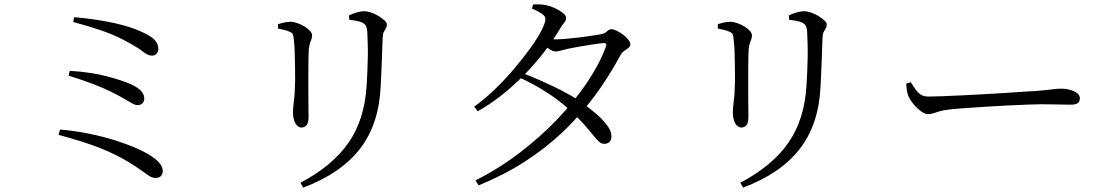

<svg xmlns="http://www.w3.org/2000/svg" viewBox="-20 -797 5040 873"><path d="M686 12Q670 12 651 -2Q632 -16 607 -33Q561 -64 519.5 -85.5Q478 -107 436 -123.5Q394 -140 347.5 -154.5Q301 -169 246 -184L253 -208Q322 -202 385.5 -189Q449 -176 503 -159Q557 -142 599 -123.5Q641 -105 668 -87Q694 -70 707 -53.5Q720 -37 720 -19Q720 -7 712.5 2.5Q705 12 686 12ZM605 -319Q595 -319 582.5 -326Q570 -333 550 -345Q519 -363 483.5 -380.5Q448 -398 402 -415.5Q356 -433 292 -453L297 -475Q394 -469 466 -450Q538 -431 577 -413Q605 -400 620.5 -384.5Q636 -369 636 -348Q636 -336 628 -327.5Q620 -319 605 -319ZM672 -544Q662 -544 653 -548Q644 -552 634.5 -559Q625 -566 611 -576Q572 -601 530.5 -621.5Q489 -642 436.5 -660Q384 -678 313 -697L317 -719Q372 -714 418.5 -707Q465 -700 504.5 -691Q544 -682 575.5 -671.5Q607 -661 629 -650Q670 -631 685 -613.5Q700 -596 700 -575Q700 -567 696.5 -560Q693 -553 686.5 -548.5Q680 -544 672 -544Z M1346 34Q1492 -43 1565 -148.5Q1638 -254 1647 -408Q1649 -442 1650.5 -475Q1652 -508 1652.5 -539Q1653 -570 1652 -598.5Q1651 -627 1650 -653Q1649 -666 1645.5 -676Q1642 -686 1628 -694Q1620 -698 1603.5 -701.5Q1587 -705 1568 -707L1567 -727Q1583 -735 1602.5 -740.5Q1622 -746 1635 -746Q1650 -746 1667.5 -740Q1685 -734 1701.5 -724Q1718 -714 1728.5 -704Q1739 -694 1739 -686Q1739 -675 1734.5 -668Q1730 -661 1725.5 -652.5Q1721 -644 1720 -627Q1719 -605 1718 -576Q1717 -547 1716 -516.5Q1715 -486 1713.5 -457Q1712 -428 1711 -405Q1703 -231 1616 -119.5Q1529 -8 1359 56ZM1351 -217Q1340 -217 1331 -226Q1322 -235 1317 -251Q1312 -267 1312 -285Q1312 -305 1316.5 -338.5Q1321 -372 1322 -433Q1322 -457 1321.5 -492.5Q1321 -528 1320 -562Q1319 -596 1316 -614Q1315 -632 1312 -640Q1309 -648 1296 -653Q1285 -658 1272.5 -661Q1260 -664 1244 -667V-687Q1259 -692 1274 -695Q1289 -698 1301 -698Q1315 -698 1332 -692Q1349 -686 1364 -677Q1379 -668 1389 -657Q1399 -646 1399 -637Q1399 -627 1396 -619Q1393 -611 1389.5 -600.5Q1386 -590 1384 -571Q1383 -558 1382.5 -527Q1382 -496 1382 -457Q1382 -418 1382 -379Q1382 -340 1382.5 -309.5Q1383 -279 1383 -267Q1383 -238 1373.5 -227.5Q1364 -217 1351 -217Z M2142 23Q2248 -30 2343 -102.5Q2438 -175 2516 -257Q2594 -339 2650.5 -423.5Q2707 -508 2735 -585Q2742 -602 2724 -601Q2707 -600 2675 -595Q2643 -590 2611 -584.5Q2579 -579 2561 -575Q2545 -571 2530.5 -567Q2516 -563 2506 -563Q2494 -563 2477 -574Q2460 -585 2443 -599L2458 -623Q2474 -620 2485 -619Q2496 -618 2506 -618Q2524 -618 2554 -620.5Q2584 -623 2616 -627Q2648 -631 2674 -635Q2700 -639 2710 -641Q2731 -645 2740 -654.5Q2749 -664 2761 -664Q2770 -664 2784.5 -657Q2799 -650 2813 -639.5Q2827 -629 2836.5 -617Q2846 -605 2846 -595Q2846 -586 2837 -579Q2828 -572 2817 -564.5Q2806 -557 2800 -544Q2747 -446 2683 -359.5Q2619 -273 2540 -198Q2461 -123 2366 -62Q2271 -1 2156 46ZM2727 -143Q2715 -143 2704 -152.5Q2693 -162 2678 -181Q2663 -200 2639 -227.5Q2615 -255 2578 -290Q2528 -337 2469 -375Q2410 -413 2341 -445L2355 -465Q2400 -448 2445.5 -427.5Q2491 -407 2533.5 -385.5Q2576 -364 2610 -341Q2648 -315 2682.5 -286.5Q2717 -258 2738.5 -230Q2760 -202 2760 -179Q2761 -162 2752 -152.5Q2743 -143 2727 -143ZM2136 -312Q2182 -345 2228.5 -389.5Q2275 -434 2316.5 -483Q2358 -532 2390.5 -577Q2423 -622 2441.5 -657.5Q2460 -693 2460 -710Q2460 -724 2442.5 -735.5Q2425 -747 2399 -758L2404 -777Q2418 -777 2432.5 -777Q2447 -777 2464 -773Q2484 -769 2505 -759Q2526 -749 2540 -737.5Q2554 -726 2554 -716Q2554 -703 2545 -693.5Q2536 -684 2525 -664Q2493 -611 2452 -558Q2411 -505 2363 -456Q2315 -407 2262 -365Q2209 -323 2152 -291Z M3346 34Q3492 -43 3565 -148.5Q3638 -254 3647 -408Q3649 -442 3650.5 -475Q3652 -508 3652.5 -539Q3653 -570 3652 -598.5Q3651 -627 3650 -653Q3649 -666 3645.5 -676Q3642 -686 3628 -694Q3620 -698 3603.5 -701.5Q3587 -705 3568 -707L3567 -727Q3583 -735 3602.5 -740.5Q3622 -746 3635 -746Q3650 -746 3667.5 -740Q3685 -734 3701.5 -724Q3718 -714 3728.5 -704Q3739 -694 3739 -686Q3739 -675 3734.5 -668Q3730 -661 3725.5 -652.5Q3721 -644 3720 -627Q3719 -605 3718 -576Q3717 -547 3716 -516.5Q3715 -486 3713.5 -457Q3712 -428 3711 -405Q3703 -231 3616 -119.5Q3529 -8 3359 56ZM3351 -217Q3340 -217 3331 -226Q3322 -235 3317 -251Q3312 -267 3312 -285Q3312 -305 3316.5 -338.5Q3321 -372 3322 -433Q3322 -457 3321.5 -492.5Q3321 -528 3320 -562Q3319 -596 3316 -614Q3315 -632 3312 -640Q3309 -648 3296 -653Q3285 -658 3272.5 -661Q3260 -664 3244 -667V-687Q3259 -692 3274 -695Q3289 -698 3301 -698Q3315 -698 3332 -692Q3349 -686 3364 -677Q3379 -668 3389 -657Q3399 -646 3399 -637Q3399 -627 3396 -619Q3393 -611 3389.5 -600.5Q3386 -590 3384 -571Q3383 -558 3382.5 -527Q3382 -496 3382 -457Q3382 -418 3382 -379Q3382 -340 3382.5 -309.5Q3383 -279 3383 -267Q3383 -238 3373.5 -227.5Q3364 -217 3351 -217Z M4199 -278Q4185 -278 4166.5 -292Q4148 -306 4132.5 -325Q4117 -344 4110 -361Q4105 -375 4103 -388.5Q4101 -402 4101 -417L4121 -423Q4132 -406 4142.5 -391Q4153 -376 4166.5 -367Q4180 -358 4201 -358Q4223 -358 4264 -359.5Q4305 -361 4356 -363.5Q4407 -366 4459.5 -369Q4512 -372 4559.5 -375Q4607 -378 4641 -380.5Q4675 -383 4686 -383Q4736 -387 4762 -390.5Q4788 -394 4807 -394Q4826 -394 4845.5 -388.5Q4865 -383 4877.5 -373.5Q4890 -364 4890 -350Q4890 -336 4881 -328.5Q4872 -321 4846 -321Q4820 -321 4790.5 -322Q4761 -323 4715 -323Q4697 -323 4656 -321.5Q4615 -320 4562.5 -317.5Q4510 -315 4458 -311.5Q4406 -308 4362.5 -305Q4319 -302 4296 -299Q4268 -296 4252 -291Q4236 -286 4224.5 -282Q4213 -278 4199 -278Z"/></svg>

Font: Noto Serif JP
Style: Regular
Weight: 400
Designer: Ryoko NISHIZUKA  (kana & ideographs); Frank Grießhammer (Latin, Greek & Cyrillic); Wenlong ZHANG  (bopomofo); Sandoll Co
Foundry: Adobe
Version: Version 2.003-H1;hotconv 1.1.1;makeotfexe 2.6.0